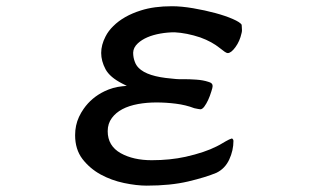

<svg xmlns="http://www.w3.org/2000/svg" viewBox="-20 -523 1040 604"><path d="M696.3 -356Q707 -356 720.7 -374.8Q734.4 -393.6 739.7 -418Q741.2 -422.9 741.2 -427.7Q741.2 -432.6 740.7 -437.7Q740.2 -442.9 740.2 -445.3Q735.4 -453.1 712.6 -463.1Q689.9 -473.1 657.5 -481.9Q625 -490.7 587.6 -497.1Q550.3 -503.4 521 -503.4Q464.4 -503.4 423.3 -490.2Q368.7 -473.1 336.4 -440.9Q320.8 -425.8 312 -408.2Q298.3 -381.8 298.3 -356.4Q298.3 -331.1 312 -305.2Q325.7 -279.8 365.2 -259.8L378.9 -252.9L363.8 -251.5Q335 -248.5 308.6 -235.8Q268.1 -216.3 243.2 -180.7Q234.9 -168.9 228.5 -155.3Q216.3 -128.9 216.3 -97.7Q216.3 -53.2 239.3 -22.9Q262.7 7.3 296.6 25.9Q330.6 44.4 370.1 52.7Q409.7 61 441.4 61Q516.1 61 571.8 47.9Q627.4 34.7 661.1 20.5Q688 7.3 701.2 -21.2Q714.4 -49.8 714.4 -80.1Q714.4 -83.5 711.4 -86.4Q710.4 -87.4 709.5 -87.4Q708.5 -87.4 708 -86.9Q702.1 -85.4 689.9 -78.4Q677.7 -71.3 671.4 -67.6Q665 -64 661.6 -62.5Q624.5 -43.5 564 -29.8Q515.1 -19 457.3 -19Q399.4 -19 359.9 -41Q318.8 -64 318.8 -110.4Q318.8 -134.3 332 -151.9Q356.4 -185.1 414.6 -195.8Q441.9 -200.7 472.2 -200.7Q502.4 -200.7 533.2 -196.8Q564.5 -192.9 591.3 -182.6Q597.2 -181.2 603.3 -180.2Q609.4 -179.2 610.4 -179.2Q616.2 -179.2 622.6 -187.5Q635.7 -205.1 645 -235.8Q648.9 -247.6 648.9 -252.4Q648.9 -257.3 645.8 -260.5Q642.6 -263.7 635.3 -265.6Q619.1 -271 597.2 -272.5Q575.2 -273.9 561.5 -273.9Q547.9 -273.9 543 -273.9Q538.1 -273.9 533.7 -274.4Q524.9 -274.9 519 -275.9Q443.4 -282.2 416.5 -309.1Q408.2 -317.4 404.3 -328.1Q398.9 -341.8 398.9 -357.4Q399.4 -373.5 413.6 -386.7Q438 -409.2 484.9 -417.5Q507.3 -421.4 529.3 -421.4Q567.4 -419.4 609.9 -405.3Q628.9 -398.4 644.3 -389.9Q659.7 -381.3 669.9 -373Q680.2 -364.7 686.5 -360.4Q692.9 -356 696.3 -356Z"/></svg>

Font: Bakudai
Style: Light
Weight: 300
Version: Version 1.48